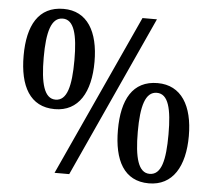

<svg xmlns="http://www.w3.org/2000/svg" viewBox="-52 -781 937 847"><g transform="rotate(5 416.5 -357.0)"><path d="M195 -280C301 -280 352 -369 352 -503C352 -637 301 -724 196 -724C85 -724 38 -637 38 -503C38 -369 85 -280 195 -280ZM219 0H284L610 -714H546ZM195 -322C145 -322 127 -388 127 -503C127 -616 145 -681 196 -681C246 -681 263 -616 263 -503C263 -388 246 -322 195 -322ZM637 10C743 10 795 -79 795 -213C795 -347 743 -434 638 -434C527 -434 481 -347 481 -213C481 -79 527 10 637 10ZM637 -32C587 -32 569 -98 569 -213C569 -326 587 -391 638 -391C689 -391 705 -326 705 -213C705 -98 689 -32 637 -32Z"/></g></svg>

Font: Noto Serif Armenian SemiCondensed Medium
Style: Regular
Weight: 500
Width: 4
Designer: Monotype Design Team
Foundry: Monotype Imaging Inc.
Version: Version 2.008